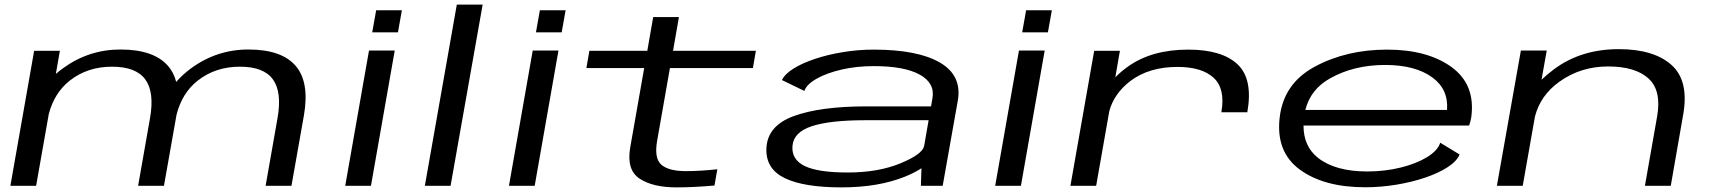

<svg xmlns="http://www.w3.org/2000/svg" viewBox="-20 -805 7426 832"><path d="M25 0 128 -585H239.5L222 -484.5Q236 -497 252 -508.5Q364 -590.5 502 -590.5Q646 -590.5 708 -519.5Q733 -491 743.5 -450Q770.5 -481 806 -507.5Q918 -590.5 1056.5 -590.5Q1200 -590.5 1261 -519.8Q1322 -449 1297 -305L1243 0H1131L1182.5 -292.5Q1202.5 -405 1163 -460.5Q1123.5 -516 1019.5 -516Q913 -516 836 -455Q769 -402 745 -308Q744.5 -306.5 744.5 -305L690.5 0H578.5L630 -292.5Q650 -405 609.8 -460.5Q569.5 -516 465.5 -516Q358.5 -516 281.5 -455Q216 -403 191.5 -311.5L136.5 0Z M1476 0 1579 -586H1690.5L1587.5 0ZM1610 -760.5H1721.5L1704.5 -665H1593Z M1821 0 1959.5 -785H2071.5L1932.5 0Z M2185.5 0 2288.5 -586H2400L2297 0ZM2319.5 -760.5H2431L2414 -665H2302.5Z M2911.5 7Q2809 7 2751.5 -31Q2694 -69 2711 -166.5L2771.5 -510H2521L2534 -585H2785L2810.5 -731H2922L2896.5 -585H3255.5L3242.5 -510H2883L2827.5 -194.5Q2814 -117.5 2847 -90.2Q2880 -63 2954 -63.5Q3013.5 -63.5 3088.5 -71.5L3076 -1Q2984 7 2911.5 7Z M3970.5 0 3973 -76Q3944.5 -57 3901.5 -39.5Q3786 7 3626.5 7Q3464 7 3381.2 -32.8Q3298.5 -72.5 3301 -160Q3304 -259.5 3419.2 -301.8Q3534.5 -344 3734 -344H4014.5L4020.5 -378.5Q4032.5 -444.5 3965.8 -481.5Q3899 -518.5 3766.5 -518.5Q3691.5 -518.5 3626.8 -503.5Q3562 -488.5 3518.8 -464Q3475.5 -439.5 3465.5 -411L3368.5 -458Q3380.5 -484 3418.5 -507.8Q3456.5 -531.5 3512 -550Q3567.5 -568.5 3633 -579.2Q3698.5 -590 3765.5 -590Q3957 -590 4053.2 -533.8Q4149.5 -477.5 4130.5 -369L4065 0ZM3984.5 -172 4004 -284H3727Q3576.5 -284 3497.5 -258Q3418.5 -232 3414 -172Q3409.5 -113.5 3467.2 -85.5Q3525 -57.5 3653.5 -57.5Q3785.5 -57.5 3881.8 -97.2Q3978 -137 3984 -172Z M4292.5 0 4395.5 -586H4507L4404 0ZM4426.5 -760.5H4538L4521 -665H4409.5Z M5272.5 -318.5Q5290.5 -420 5239.5 -467.5Q5188.5 -515 5082.5 -515Q4959.5 -515 4879 -454.5Q4807.5 -400 4787 -323.5L4730 0H4618.5L4721.5 -585H4833L4813 -470Q4835.5 -493 4865 -514.5Q4968.5 -590 5129 -590Q5275.5 -590 5343 -526Q5410.5 -462 5385 -318.5Z M5896 6.5Q5717.5 6.5 5613 -69.8Q5508.5 -146 5525 -293.5Q5541 -443 5678 -516.5Q5815 -590 5990.5 -590Q6166 -590 6270.2 -514.2Q6374.5 -438.5 6355.5 -297Q6351.5 -273.5 6346 -261H5628.5Q5628.5 -170 5692 -120.5Q5767 -62 5905 -62Q5981 -62 6049 -78.8Q6117 -95.5 6163.5 -123.8Q6210 -152 6221 -186.5L6305 -135.5Q6292.5 -106 6252.5 -80.2Q6212.5 -54.5 6154.8 -35Q6097 -15.5 6029.8 -4.5Q5962.5 6.5 5896 6.5ZM5636.5 -328.5H6250.5Q6257 -418 6187.5 -469Q6113.5 -523.5 5982.5 -523.5Q5848 -523.5 5745.5 -466.5Q5659 -419 5636.5 -328.5Z M6466.5 0 6570.5 -586H6682.5L6660 -459.5Q6683.5 -482 6713.5 -504.5Q6830.5 -592 6994.5 -592Q7146 -592 7222.8 -523.8Q7299.5 -455.5 7274 -309.5L7220 0H7108L7161 -301Q7180.5 -413.5 7123.2 -465.2Q7066 -517 6948.5 -517Q6829.5 -517 6737.5 -451Q6655 -392 6631.5 -300L6578.5 0Z"/></svg>

Font: Anybody UltraExpanded Regular
Style: Italic
Weight: 400
Width: 9
Italic angle: -10°
Designer: Tyler Finck
Foundry: Etcetera Type Company
Version: Version 1.010; ttfautohint (v1.8.3) -l 8 -r 50 -G 200 -x 14 